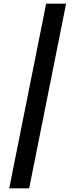

<svg xmlns="http://www.w3.org/2000/svg" viewBox="-20 -820 408 1040"><path d="M30 200 230 -800H338L138 200Z"/></svg>

Font: Big Shoulders Stencil Display
Style: Bold
Weight: 700
Designer: Patric King
Foundry: XO Type Co
Version: Version 1.000